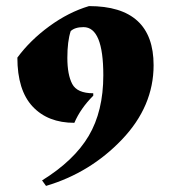

<svg xmlns="http://www.w3.org/2000/svg" viewBox="-20 -582 580 630"><path d="M319 -335Q319 -493 254 -493Q226 -493 212 -480Q201 -447 201 -392Q201 -337 217 -306.5Q233 -276 286 -276V-268Q244 -226 224 -179Q137 -179 87 -232.5Q37 -286 37 -393Q79 -450 142 -496Q205 -542 272 -562Q484 -562 484 -368Q484 -233 380 -124Q276 -15 131 28L118 10Q223 -55 271 -136Q319 -217 319 -335Z"/></svg>

Font: Almendra SC
Style: Bold
Weight: 700
Designer: Ana Sanfelippo
Foundry: Ana Sanfelippo
Version: Version 1.003